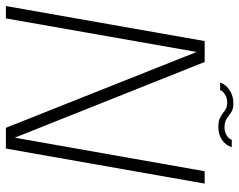

<svg xmlns="http://www.w3.org/2000/svg" viewBox="-110 -712 812 652"><g transform="rotate(90 296.0 -386.0)"><path d="M-9.5 0H32.5L147.5 -654H144L404 0H474.5L593.5 -675H551.5L436 -21.5H441L180.5 -675H109.5ZM400.5 -721.5Q414.5 -721.5 425.2 -724.8Q436 -728 444 -733.2Q452 -738.5 457.2 -744.8Q462.5 -751 465.5 -756.8Q468.5 -762.5 469.5 -767H444.5Q443.5 -762 438 -756.2Q432.5 -750.5 423.8 -746.5Q415 -742.5 403 -742.5Q387.5 -742.5 378.2 -747Q369 -751.5 362 -757.5Q355 -763.5 346 -768Q337 -772.5 321.5 -772.5Q308.5 -772.5 297.8 -769.5Q287 -766.5 279 -761.5Q271 -756.5 265 -750.8Q259 -745 255.5 -738.8Q252 -732.5 250.5 -727.5H276Q277.5 -732.5 283 -738Q288.5 -743.5 297.5 -747.5Q306.5 -751.5 319 -751.5Q331.5 -751.5 339.5 -747Q347.5 -742.5 355 -736.5Q362.5 -730.5 372.8 -726Q383 -721.5 400.5 -721.5Z"/></g></svg>

Font: Anybody UltraCondensed Thin ExtraLight
Style: Italic
Weight: 250
Italic angle: -10°
Version: Version 1.111